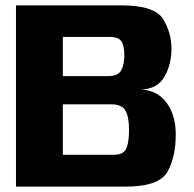

<svg xmlns="http://www.w3.org/2000/svg" viewBox="-20 -695 724 715"><path d="M39.5 0H446.5C531 0 583.5 -18.5 604 -56C624.5 -93 634.5 -139 634.5 -194C634.5 -241.5 623.5 -280.5 601 -311.5C578.5 -342.5 547 -359.5 506 -361.5C546 -363 575 -379 592.5 -409.5C610 -440 618.5 -475 618.5 -514.5C618.5 -553.5 608 -590 587.5 -624C566.5 -658 514.5 -675 431 -675H39.5ZM214 -118.5V-306.5H394C421 -306.5 439 -298.5 447.5 -282.5C456.5 -266.5 460.5 -243 460.5 -211.5C460.5 -179 457 -155.5 449.5 -140.5C442 -125.5 426.5 -118.5 402.5 -118.5ZM214 -411.5V-557.5H387.5C410.5 -557.5 425.5 -552 432.5 -540.5C439.5 -529 443 -511.5 443 -489C443 -465.5 439 -446.5 431 -432.5C423 -418.5 406.5 -411.5 382.5 -411.5Z"/></svg>

Font: Anybody
Style: Bold
Weight: 700
Designer: Tyler Finck
Foundry: Etcetera Type Company
Version: Version 1.110